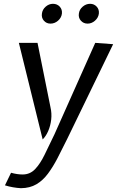

<svg xmlns="http://www.w3.org/2000/svg" viewBox="-20 -742 614 1008"><path d="M90 246Q70 245 48.2 241.2Q26.5 237.5 6 231L38 165Q54.5 169.5 69.8 171.8Q85 174 99 174Q137.5 174 164.2 146Q191 118 214.2 70.2Q237.5 22.5 266 -37L480 -517L574 -510L332 -11Q306 42 282 88.2Q258 134.5 231.5 170Q205 205.5 171 225.5Q137 245.5 90 246ZM204 -10 79 -517H177L245 -179Q252.5 -147 248.8 -114.2Q245 -81.5 233 -54Q221 -26.5 204 -10ZM245 -618Q224 -618 210.5 -633.2Q197 -648.5 200 -670Q202.5 -692 219.8 -707Q237 -722 258 -722Q280 -722 293.8 -707Q307.5 -692 305 -670Q302 -648.5 284.5 -633.2Q267 -618 245 -618ZM440 -618Q418.5 -618 404.8 -633.2Q391 -648.5 394 -670Q396.5 -692 414 -707Q431.5 -722 453 -722Q474 -722 487.8 -707Q501.5 -692 499 -670Q496 -648.5 478.5 -633.2Q461 -618 440 -618Z"/></svg>

Font: Expletus Sans
Style: Italic
Weight: 400
Italic angle: -7°
Designer: Jasper de Waard
Foundry: Designtown
Version: Version 7.500